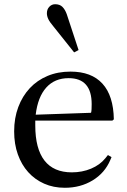

<svg xmlns="http://www.w3.org/2000/svg" viewBox="-20 -879 600 909"><path d="M512 -308 519 -314C517.7 -388.7 499.7 -445 465 -483C430.3 -521 380 -540 314 -540C274 -540 237.7 -533.2 205 -519.5C172.3 -505.8 144.3 -486.5 121 -461.5C97.7 -436.5 79.5 -406.7 66.5 -372C53.5 -337.3 47 -299 47 -257C47 -217 52.8 -180.7 64.5 -148C76.2 -115.3 92.5 -87.3 113.5 -64C134.5 -40.7 159.7 -22.5 189 -9.5C218.3 3.5 251 10 287 10C336.3 10 380.2 -1.7 418.5 -25C456.8 -48.3 484.7 -80.3 502 -121L508 -135L491 -145L479 -130C461.7 -108.7 439 -92.2 411 -80.5C383 -68.8 352.7 -63 320 -63C262.7 -63 219.5 -81.7 190.5 -119C161.5 -156.3 147 -211.7 147 -285V-308ZM305 -509C377.7 -509 414 -468 414 -386C414 -378 413.8 -370.2 413.5 -362.5C413.2 -354.8 412.3 -349 411 -345L149 -336C155.7 -392 172.3 -434.8 199 -464.5C225.7 -494.2 261 -509 305 -509ZM331 -631 352 -642 296 -812C290.7 -826.7 283.8 -838.2 275.5 -846.5C267.2 -854.8 255.7 -859 241 -859C230.3 -859 221.2 -855 213.5 -847C205.8 -839 202 -828.7 202 -816C202 -807.3 204.2 -798.3 208.5 -789C212.8 -779.7 220.7 -768.3 232 -755Z"/></svg>

Font: Libre Caslon Text
Style: Regular
Weight: 400
Designer: Pablo Impallari, Rodrigo Fuenzalida
Foundry: Pablo Impallari, Rodrigo Fuenzalida
Version: Version 1.000; ttfautohint (v0.93) -l 8 -r 50 -G 200 -x 14 -